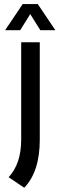

<svg xmlns="http://www.w3.org/2000/svg" viewBox="-20 -718 296 933"><path d="M173.3 -512.7V-39.1Q173.3 116.2 97.7 194.3L22 143.1Q83 77.1 83 -39.1V-512.7ZM90.3 -698.2H163.6L249 -571.3H175.8L127 -649.4L78.1 -571.3H4.9Z"/></svg>

Font: Sansation
Style: Regular
Weight: 400
Designer: Bernd Montag
Version: Version 1.301